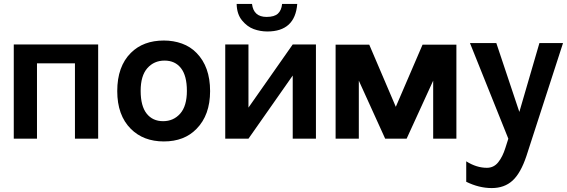

<svg xmlns="http://www.w3.org/2000/svg" viewBox="-20 -705 2882 976"><path d="M50 0V-479H479V0H361V-383H168V0Z M576 -242Q576 -367 645 -436Q708 -499 813 -499Q862 -499 905 -483.5Q948 -468 979 -436Q1048 -366 1048 -242Q1048 -120 979 -50Q917 14 813 14Q709 14 645 -50Q576 -119 576 -242ZM729 -358.5Q695 -320 695 -243Q695 -166 725.5 -127.5Q756 -89 809 -89Q862 -89 896 -127.5Q930 -166 930 -243Q930 -320 900 -358.5Q870 -397 816.5 -397Q763 -397 729 -358.5Z M1183 -685H1261Q1269 -619 1335 -619Q1375 -619 1393 -636Q1411 -653 1414 -685H1491Q1480 -545 1339 -545Q1303 -545 1270 -557Q1237 -569 1210.5 -601Q1184 -633 1183 -685ZM1125 0V-479H1243V-158L1468 -479H1586V0H1468V-321L1243 0Z M1686 0V-478H1857L1992 -162L2128 -478H2300V0H2182V-295L2047 0H1938L1804 -295V0Z M2350 115Q2402 148 2455 148Q2490 148 2512.5 120Q2535 92 2549 47L2564 0L2369 -486H2503L2620 -136L2722 -486H2842L2656 88Q2627 175 2585.5 213Q2544 251 2479.5 251Q2415 251 2350 219Z"/></svg>

Font: Karmilla
Style: Bold
Weight: 700
Designer: Jonathan Pinhorn
Version: Version 1.000